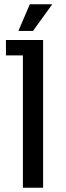

<svg xmlns="http://www.w3.org/2000/svg" viewBox="-20 -877 307 897"><path d="M87 0V-618.2H7.8V-690H181.4V0ZM66 -732.4 119.2 -857H224L134.2 -732.4Z"/></svg>

Font: Mozilla Headline ExtraLight
Style: Regular
Weight: 200
Designer: Studio DRAMA
Foundry: Studio DRAMA
Version: Version 1.000